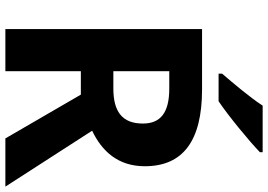

<svg xmlns="http://www.w3.org/2000/svg" viewBox="-158 -816 974 697"><g transform="rotate(90 328.5 -467.0)"><path d="M532 -924V-934H363C334 -889 279 -824 247 -787V-774H347C398 -808 493 -886 532 -924ZM304 -714H85V0H238V-274H323L482 0H657L454 -315C528 -350 583 -409 583 -506C583 -644 492 -714 304 -714ZM301 -595C389 -595 428 -563 428 -499C428 -423 383 -392 301 -392H238V-595Z"/></g></svg>

Font: Noto Sans Myanmar UI
Style: Bold
Weight: 700
Designer: Monotype Design Team
Foundry: Monotype Imaging Inc.
Version: Version 2.103